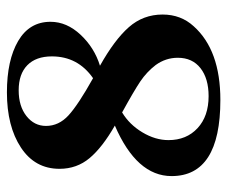

<svg xmlns="http://www.w3.org/2000/svg" viewBox="-71 -576 657 555"><g transform="rotate(-90 257.5 -298.5)"><path d="M246 10Q26 10 26 -131Q26 -232 172 -295Q109 -331 78 -368Q47 -405 47 -455Q47 -526 108.5 -566.5Q170 -607 268 -607Q361 -607 416.5 -574.5Q472 -542 472 -481Q472 -434 434.5 -394Q397 -354 345 -338Q420 -296 456.5 -254.5Q493 -213 493 -157Q493 -104 459 -67Q390 10 246 10ZM257 -24Q308 -24 338 -47.5Q368 -71 368 -113Q368 -148 347 -177Q327 -203 299.5 -221.5Q272 -240 210 -274Q175 -253 152.5 -215.5Q130 -178 130 -140Q130 -88 164.5 -56Q199 -24 257 -24ZM309 -358Q372 -402 372 -477Q372 -523 346.5 -548Q321 -573 274 -573Q228 -573 199.5 -550.5Q171 -528 171 -494Q171 -457 201.5 -429Q232 -401 309 -358Z"/></g></svg>

Font: UnnaBold
Style: Bold
Weight: 700
Designer: Jorge de Buen Unna
Foundry: Omnibus-Type
Version: Version 2.008;hotconv 1.0.109;makeotfexe 2.5.65596